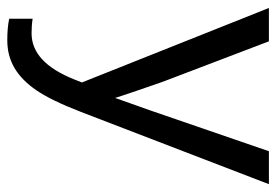

<svg xmlns="http://www.w3.org/2000/svg" viewBox="-138 -430 776 540"><g transform="rotate(90 250.0 -160.0)"><path d="M93.3 207.5Q57.1 207.5 32.7 202.1V136.2Q51.3 139.2 73.7 139.2Q155.8 139.2 203.6 18.6L211.9 -2.4L2.4 -528.3H96.2L207.5 -236.3Q210 -229.5 213.4 -220Q216.8 -210.4 235.4 -156.2Q253.9 -102.1 255.4 -95.7L289.6 -191.9L405.3 -528.3H498L294.9 0Q262.2 84.5 233.9 125.7Q205.6 167 171.1 187.3Q136.7 207.5 93.3 207.5Z"/></g></svg>

Font: Liberation Sans
Style: Regular
Weight: 400
Designer: Steve Matteson
Foundry: Ascender Corporation
Version: Version 2.00.1